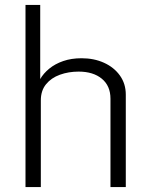

<svg xmlns="http://www.w3.org/2000/svg" viewBox="-20 -763 608 783"><path d="M84 0V-743H144V-440.5Q157 -463.5 180.8 -483Q204.5 -502.5 237.8 -514Q271 -525.5 312.5 -525.5Q363.5 -525.5 404.2 -507Q445 -488.5 469 -455Q493 -421.5 493 -377V0H430.5V-360.5Q430.5 -413 395.2 -442Q360 -471 300.5 -471Q259.5 -471 224.2 -458.2Q189 -445.5 167.8 -419.5Q146.5 -393.5 146.5 -353.5V0Z"/></svg>

Font: Public Sans Thin ExtraLight
Style: Regular
Weight: 250
Version: Version 1.007